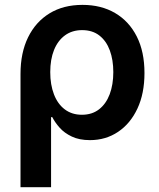

<svg xmlns="http://www.w3.org/2000/svg" viewBox="-20 -567 656 791"><path d="M64.5 204.1V-262.7Q64.5 -349.6 95.7 -413.3Q127 -477.1 184.1 -512Q241.2 -546.9 319.8 -546.9Q397 -546.9 454.3 -513.2Q511.7 -479.5 543.5 -416.7Q575.2 -354 575.2 -266.1Q575.2 -181.6 546.1 -119.6Q517.1 -57.6 466.3 -23.7Q415.5 10.3 350.6 10.3Q306.6 10.3 275.9 -4.4Q245.1 -19 225.8 -40.8Q206.5 -62.5 195.3 -84.5H190.4V204.1ZM317.4 -94.2Q359.4 -94.2 388.2 -116.7Q417 -139.2 431.9 -178.7Q446.8 -218.3 446.8 -270Q446.8 -320.3 432.4 -359.4Q418 -398.4 389.4 -420.7Q360.8 -442.9 318.4 -442.9Q277.3 -442.9 247.8 -421.4Q218.3 -399.9 202.6 -361.1Q187 -322.3 187 -270Q187 -217.8 202.4 -178Q217.8 -138.2 247.1 -116.2Q276.4 -94.2 317.4 -94.2Z"/></svg>

Font: Inter 18pt SemiBold
Style: Regular
Weight: 600
Designer: Rasmus Andersson
Foundry: rsms
Version: Version 4.001;git-66647c0bb